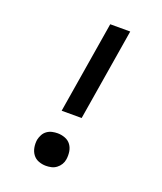

<svg xmlns="http://www.w3.org/2000/svg" viewBox="-138 -824 775 920"><g transform="rotate(20 250.0 -363.5)"><path d="M187 -266 264 -735H366L289 -266ZM206 8Q186 8 168 1Q150 -6 139 -21Q128 -36 124.5 -55.5Q121 -75 124 -95Q127 -109 134 -122Q141 -135 153 -143.5Q165 -152 179 -155Q193 -158 206 -158Q226 -158 244.5 -151Q263 -144 274 -129Q285 -114 288 -94.5Q291 -75 288 -55Q286 -41 278.5 -28.5Q271 -16 259 -7Q247 2 233 5Q219 8 206 8Z"/></g></svg>

Font: Iosevka Curly Slab Semibold
Style: Italic
Weight: 600
Italic angle: -9°
Monospace: yes
Designer: Belleve Invis
Foundry: Belleve Invis
Version: Version 22.1.2; ttfautohint (v1.8.4)